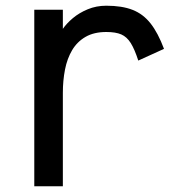

<svg xmlns="http://www.w3.org/2000/svg" viewBox="-20 -652 640 672"><path d="M100 0V-618H200V-551Q213 -570 235 -588.5Q257 -607 287 -619.5Q317 -632 352 -632Q407 -632 444 -617.5Q481 -603 507 -570Q533 -537 554 -481L464 -440Q451 -480 437.5 -501.5Q424 -523 404.5 -531.5Q385 -540 352 -540Q309 -540 279.5 -523Q250 -506 232.5 -476.5Q215 -447 207.5 -408.5Q200 -370 200 -327V0Z"/></svg>

Font: Victor Mono
Style: Bold
Weight: 700
Monospace: yes
Designer: Rune Bjørnerås
Version: Version 1.561;gftools[0.9.30]